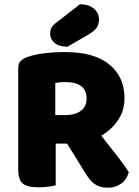

<svg xmlns="http://www.w3.org/2000/svg" viewBox="-20 -866 649 896"><path d="M561 -408Q561 -351 531.5 -306.5Q502 -262 453 -233Q472 -207 491.5 -183Q511 -159 528 -137Q545 -115 558.5 -96Q572 -77 581 -62Q571 -27 544.5 -8.5Q518 10 485 10Q463 10 447 5Q431 0 419 -9Q407 -18 397 -31Q387 -44 378 -59L293 -196H240V-1Q229 2 206 5Q183 8 159 8Q106 8 85.5 -10Q65 -28 65 -75V-549Q65 -570 76.5 -581.5Q88 -593 108 -600Q142 -612 187 -617.5Q232 -623 283 -623Q421 -623 491 -564.5Q561 -506 561 -408ZM288 -329Q330 -329 357 -348.5Q384 -368 384 -406Q384 -444 359.5 -463.5Q335 -483 282 -483Q270 -483 259.5 -482Q249 -481 238 -479V-329ZM353 -846Q395 -846 418.5 -825.5Q442 -805 442 -775Q442 -755 432.5 -739Q423 -723 395 -706L295 -648Q255 -648 234.5 -666Q214 -684 214 -708Q214 -720 217.5 -731Q221 -742 237 -756Z"/></svg>

Font: Baloo Chettan 2 ExtraBold
Style: Regular
Weight: 800
Designer: Maithili Shingre, Unnati Kotecha and Ek Type
Foundry: Ek Type
Version: Version 1.640;hotconv 1.0.111;makeotfexe 2.5.65597; ttfautoh